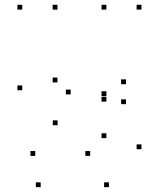

<svg xmlns="http://www.w3.org/2000/svg" viewBox="-20 -564 660 794"><path d="M430.5 210V190H410.5V210ZM565 53.1V33.1H545V53.1ZM565 -524.2V-544.2H545V-524.2ZM419.9 -524.2V-544.2H399.9V-524.2ZM419.9 -166.6V-186.6H399.9V-166.6ZM419.9 -143.7V-163.7H399.9V-143.7ZM419.9 7.2V-12.8H399.9V7.2ZM352.9 80.6V60.6H332.9V80.6ZM125.8 80.6V60.6H105.8V80.6ZM148.3 210V190H128.3V210ZM500.9 -133.2V-153.2H480.9V-133.2ZM500.9 -215.8V-235.8H480.9V-215.8ZM272.3 -173.6V-193.6H252.3V-173.6ZM217.7 -223.2V-243.2H197.7V-223.2ZM217.7 -524.2V-544.2H197.7V-524.2ZM72 -524.2V-544.2H52V-524.2ZM72 -190.7V-210.7H52V-190.7ZM218.3 -46.2V-66.2H198.3V-46.2Z"/></svg>

Font: Monaspace Krypton Dots Var
Style: Regular
Weight: 400
Designer: Riley Cran and the Lettermatic Team
Version: Version 1.100 (Monaspace Krypton Dots)